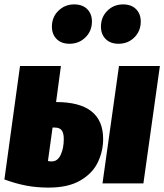

<svg xmlns="http://www.w3.org/2000/svg" viewBox="-20 -834 747 873"><path d="M449 -202Q449 -147 425 -96.5Q401 -46 345.5 -13.5Q290 19 201 19Q147 19 99.5 10Q52 1 0 -18L71 -534H257L235 -370Q449 -370 449 -202ZM521 -534H707L632 0H446ZM270 -202Q270 -229 260.5 -241.5Q251 -254 229 -254H219L198 -102Q205 -100 215 -100Q242 -100 256 -130Q270 -160 270 -202ZM216 -713Q216 -756 245.5 -785Q275 -814 317 -814Q355 -814 376.5 -792.5Q398 -771 398 -736Q398 -693 368.5 -664Q339 -635 296 -635Q259 -635 237.5 -656.5Q216 -678 216 -713ZM439 -713Q439 -756 468 -785Q497 -814 540 -814Q577 -814 598.5 -792.5Q620 -771 620 -736Q620 -693 591 -664Q562 -635 519 -635Q482 -635 460.5 -656.5Q439 -678 439 -713Z"/></svg>

Font: Fira Sans Condensed Black
Style: Italic
Weight: 900
Width: 3
Italic angle: -8°
Designer: Carrois Corporate & Edenspiekermann AG
Foundry: Carrois Corporate GbR & Edenspiekermann AG
Version: Version 4.203